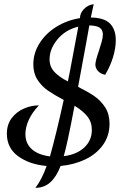

<svg xmlns="http://www.w3.org/2000/svg" viewBox="-20 -740 605 922"><path d="M204 57Q122 50 67.5 10.5Q13 -29 13 -98Q13 -142 36 -172.5Q59 -203 94.5 -218.5Q130 -234 167 -234Q135 -201 118.5 -165Q102 -129 102 -96Q102 -51 133 -23.5Q164 4 220 11Q249 -92 286 -260Q239 -285 209.5 -305.5Q180 -326 160 -357Q140 -388 140 -431Q140 -485 170 -532.5Q200 -580 251 -611.5Q302 -643 364 -653Q364 -676 382.5 -696Q401 -716 430 -720Q418 -666 416 -656Q481 -655 508.5 -626.5Q536 -598 536 -547Q536 -508 522.5 -464.5Q509 -421 485 -381Q463 -385 450.5 -399Q438 -413 438 -430Q438 -447 455 -496Q462 -517 468 -538.5Q474 -560 474 -574Q474 -596 459.5 -606.5Q445 -617 409 -618L395 -540L355 -323Q403 -299 433.5 -278Q464 -257 485 -224.5Q506 -192 506 -146Q506 -88 474.5 -44Q443 0 389.5 25.5Q336 51 271 57Q251 109 221.5 135.5Q192 162 150 162Q181 122 204 57ZM317 -404Q356 -612 356 -612Q294 -597 256 -551Q218 -505 218 -455Q218 -420 241 -395Q264 -370 306 -349ZM421 -116Q421 -154 399.5 -181Q378 -208 338 -232Q302 -42 286 10Q349 2 385 -32Q421 -66 421 -116Z"/></svg>

Font: Dancing Script
Style: Bold
Weight: 700
Designer: Pablo Impallari
Foundry: Pablo Impallari
Version: Version 2.000